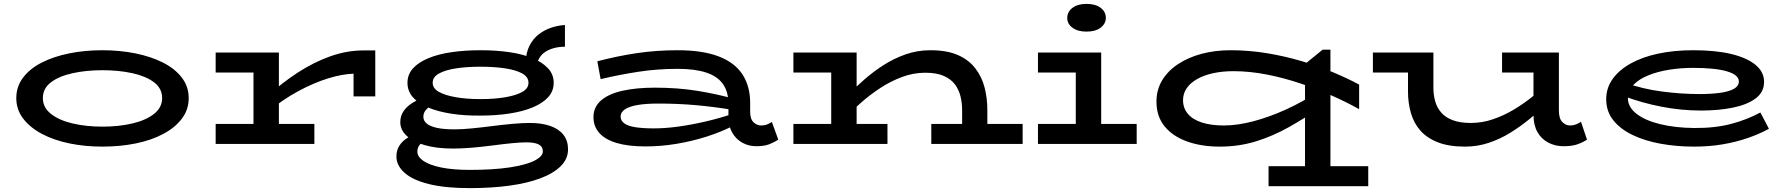

<svg xmlns="http://www.w3.org/2000/svg" viewBox="-20 -742 9208 990"><path d="M508 14Q418 14 338 -2.5Q258 -19 196.5 -51.5Q135 -84 99.5 -130.5Q64 -177 64 -236Q64 -296 99.5 -342.5Q135 -389 196.5 -420Q258 -451 338 -467Q418 -483 508 -483Q597 -483 677 -467Q757 -451 819 -420Q881 -389 917 -342.5Q953 -296 953 -236Q953 -177 918 -130.5Q883 -84 822 -51.5Q761 -19 680.5 -2.5Q600 14 508 14ZM508 -89Q593 -89 663 -105.5Q733 -122 774.5 -155Q816 -188 816 -236Q816 -286 774.5 -317.5Q733 -349 663 -364.5Q593 -380 508 -380Q424 -380 354 -364.5Q284 -349 242.5 -317.5Q201 -286 201 -236Q201 -188 242.5 -155Q284 -122 354 -105.5Q424 -89 508 -89Z M1357 -162V-245Q1434 -315 1516.5 -368.5Q1599 -422 1684 -452Q1769 -482 1854 -482H1915V-245H1803V-362Q1743 -360 1670.5 -337.5Q1598 -315 1518 -272Q1438 -229 1357 -162ZM1092 0V-103H1601V0ZM1287 -33V-471H1418V-33ZM1092 -368V-471H1409V-368Z M2401 228Q2275 228 2191 207Q2107 186 2065.5 148.5Q2024 111 2024 65Q2024 33 2039 9.5Q2054 -14 2078.5 -29.5Q2103 -45 2131 -55L2186 -25Q2167 -17 2149.5 -1Q2132 15 2132 40Q2132 66 2163 87.5Q2194 109 2254.5 121.5Q2315 134 2401 134Q2525 134 2609.5 121Q2694 108 2736.5 86Q2779 64 2779 39Q2779 14 2758 3Q2737 -8 2695 -8Q2664 -8 2618.5 -3.5Q2573 1 2520 8Q2467 15 2414 19.5Q2361 24 2316 24Q2231 24 2170.5 6.5Q2110 -11 2077 -41.5Q2044 -72 2044 -112Q2044 -145 2061.5 -170Q2079 -195 2110 -213.5Q2141 -232 2181 -246L2233 -211Q2221 -208 2204.5 -198.5Q2188 -189 2175.5 -174.5Q2163 -160 2163 -139Q2163 -121 2178.5 -106.5Q2194 -92 2229.5 -83.5Q2265 -75 2324 -75Q2362 -75 2413 -80Q2464 -85 2518.5 -92Q2573 -99 2623.5 -103.5Q2674 -108 2712 -108Q2773 -108 2817.5 -92.5Q2862 -77 2885.5 -46.5Q2909 -16 2909 28Q2909 77 2871.5 114.5Q2834 152 2766 177.5Q2698 203 2605.5 215.5Q2513 228 2401 228ZM2458 -146Q2377 -145 2308.5 -155.5Q2240 -166 2189 -187Q2138 -208 2109.5 -240Q2081 -272 2081 -315Q2081 -358 2109.5 -389.5Q2138 -421 2189 -442Q2240 -463 2308.5 -473Q2377 -483 2458 -483Q2538 -483 2606.5 -473Q2675 -463 2726 -442Q2777 -421 2806 -389.5Q2835 -358 2835 -315Q2835 -272 2806 -240.5Q2777 -209 2726 -188Q2675 -167 2606.5 -156.5Q2538 -146 2458 -146ZM2458 -231Q2529 -231 2585 -240.5Q2641 -250 2673 -268Q2705 -286 2705 -315Q2705 -345 2673 -363Q2641 -381 2585 -389.5Q2529 -398 2458 -398Q2387 -398 2331.5 -389.5Q2276 -381 2243.5 -363Q2211 -345 2211 -315Q2211 -286 2243.5 -268Q2276 -250 2331.5 -240.5Q2387 -231 2458 -231ZM2741 -373 2691 -421Q2692 -471 2710.5 -507Q2729 -543 2758.5 -565.5Q2788 -588 2823 -599.5Q2858 -611 2893 -613V-501Q2832 -501 2790 -473.5Q2748 -446 2741 -373Z M3880 12Q3840 12 3807 -6.5Q3774 -25 3755 -59Q3736 -93 3736 -138V-205Q3736 -269 3707.5 -309Q3679 -349 3621 -368Q3563 -387 3474 -387Q3370 -387 3272 -372Q3174 -357 3077 -334L3060 -426Q3163 -453 3263.5 -468Q3364 -483 3474 -483Q3603 -483 3686 -451Q3769 -419 3808.5 -358Q3848 -297 3848 -211V-167Q3848 -128 3865.5 -111.5Q3883 -95 3905 -95Q3922 -95 3935.5 -100.5Q3949 -106 3960 -113L3993 -22Q3972 -8 3946 2Q3920 12 3880 12ZM3308 13Q3220 13 3160.5 -4.5Q3101 -22 3070.5 -56Q3040 -90 3040 -138Q3040 -190 3079 -224Q3118 -258 3189.5 -274Q3261 -290 3356 -290Q3476 -290 3576.5 -273.5Q3677 -257 3755 -235V-176Q3664 -191 3571 -199.5Q3478 -208 3373 -208Q3310 -208 3267 -200.5Q3224 -193 3202 -178Q3180 -163 3180 -141Q3180 -120 3199 -106Q3218 -92 3256.5 -86Q3295 -80 3351 -80Q3411 -80 3479 -89.5Q3547 -99 3618 -115.5Q3689 -132 3755 -154L3754 -90Q3694 -60 3621.5 -37Q3549 -14 3469 -0.5Q3389 13 3308 13Z M4941 0V-173Q4941 -209 4933 -243.5Q4925 -278 4904.5 -306Q4884 -334 4846.5 -350.5Q4809 -367 4751 -367Q4690 -367 4631 -345Q4572 -323 4519.5 -288.5Q4467 -254 4423.5 -216Q4380 -178 4350 -146V-250Q4388 -289 4434.5 -330Q4481 -371 4534.5 -405.5Q4588 -440 4649 -461.5Q4710 -483 4777 -483Q4863 -483 4919.5 -458Q4976 -433 5009.5 -389Q5043 -345 5057 -290Q5071 -235 5071 -175V0ZM4071 0V-103H4556V0ZM4266 0V-471H4397V0ZM4071 -368V-471H4366V-368ZM4782 0V-103H5253V0Z M5527 -33V-471H5658V-33ZM5332 0V-103H5841V0ZM5332 -368V-471H5623V-368ZM5582 -579Q5537 -579 5510 -599Q5483 -619 5483 -649Q5483 -681 5510 -701.5Q5537 -722 5582 -722Q5629 -722 5655.5 -701.5Q5682 -681 5682 -650Q5682 -620 5655.5 -599.5Q5629 -579 5582 -579Z M6269 14Q6175 14 6101 -12.5Q6027 -39 5985 -90.5Q5943 -142 5943 -218Q5943 -280 5973 -329Q6003 -378 6056 -412.5Q6109 -447 6177.5 -465Q6246 -483 6324 -483Q6421 -483 6514 -467.5Q6607 -452 6692.5 -426.5Q6778 -401 6853 -369.5Q6928 -338 6988 -306V-179Q6930 -212 6853 -246.5Q6776 -281 6689 -310.5Q6602 -340 6513 -357.5Q6424 -375 6340 -375Q6283 -375 6235 -364.5Q6187 -354 6152 -334Q6117 -314 6098.5 -286.5Q6080 -259 6080 -226Q6080 -185 6104.5 -155.5Q6129 -126 6176.5 -110.5Q6224 -95 6290 -95Q6360 -95 6442 -116.5Q6524 -138 6611 -177.5Q6698 -217 6781 -272V-183Q6705 -131 6624 -85.5Q6543 -40 6455.5 -13Q6368 14 6269 14ZM6521 218V115H7035V218ZM6709 210V-412L6800 -486H6840V210Z M7534 14Q7451 14 7394.5 -8Q7338 -30 7304 -68.5Q7270 -107 7255 -159Q7240 -211 7240 -270V-471H7371V-289Q7371 -253 7380 -220.5Q7389 -188 7410.5 -162.5Q7432 -137 7470 -122.5Q7508 -108 7564 -108Q7622 -108 7678 -127Q7734 -146 7785 -176.5Q7836 -207 7879.5 -242Q7923 -277 7956 -309V-207Q7915 -168 7867.5 -129Q7820 -90 7767.5 -57.5Q7715 -25 7656.5 -5.5Q7598 14 7534 14ZM7059 -368V-471H7347V-368ZM8042 12Q7999 12 7963.5 -6.5Q7928 -25 7907.5 -61Q7887 -97 7887 -150V-471H8018V-173Q8018 -130 8036 -112.5Q8054 -95 8075 -95Q8092 -95 8106 -100.5Q8120 -106 8132 -114L8163 -22Q8142 -8 8114 2Q8086 12 8042 12ZM7725 -368V-471H8000V-368Z M8715 14Q8624 14 8542 -1Q8460 -16 8397 -46.5Q8334 -77 8298 -122.5Q8262 -168 8262 -231Q8262 -288 8295 -334.5Q8328 -381 8388 -414.5Q8448 -448 8530 -465.5Q8612 -483 8711 -483Q8826 -483 8907 -463.5Q8988 -444 9032 -407.5Q9076 -371 9076 -320Q9076 -267 9032.5 -234.5Q8989 -202 8915.5 -187Q8842 -172 8751 -172Q8650 -172 8548.5 -191.5Q8447 -211 8354 -246L8353 -317Q8450 -283 8550 -270Q8650 -257 8743 -257Q8801 -257 8847 -263Q8893 -269 8919.5 -283.5Q8946 -298 8946 -322Q8946 -356 8885 -374Q8824 -392 8710 -392Q8646 -392 8586.5 -382.5Q8527 -373 8479 -353.5Q8431 -334 8402.5 -304.5Q8374 -275 8374 -235Q8374 -190 8418 -155.5Q8462 -121 8539.5 -102Q8617 -83 8715 -82Q8822 -81 8905.5 -103Q8989 -125 9057 -162L9101 -78Q9054 -52 8994 -31Q8934 -10 8864 2Q8794 14 8715 14Z"/></svg>

Font: BioRhyme Expanded SemiBold
Style: Regular
Weight: 600
Width: 7
Designer: Aoife Mooney
Foundry: Aoife Mooney Type
Version: Version 1.600;gftools[0.9.33]